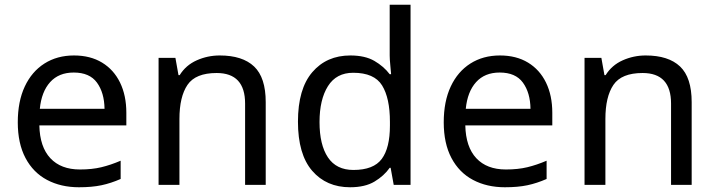

<svg xmlns="http://www.w3.org/2000/svg" viewBox="-20 -780 3019 810"><path d="M292 -546Q361 -546 410.5 -516Q460 -486 486.5 -431.5Q513 -377 513 -304V-251H146Q148 -160 192.5 -112.5Q237 -65 317 -65Q368 -65 407.5 -74.5Q447 -84 489 -102V-25Q448 -7 408 1.5Q368 10 313 10Q237 10 178.5 -21Q120 -52 87.5 -113.5Q55 -175 55 -264Q55 -352 84.5 -415Q114 -478 167.5 -512Q221 -546 292 -546ZM291 -474Q228 -474 191.5 -433.5Q155 -393 148 -321H421Q420 -389 389 -431.5Q358 -474 291 -474Z M907 -546Q1003 -546 1052 -499.5Q1101 -453 1101 -349V0H1014V-343Q1014 -472 894 -472Q805 -472 771 -422Q737 -372 737 -278V0H649V-536H720L733 -463H738Q764 -505 810 -525.5Q856 -546 907 -546Z M1457 10Q1357 10 1297 -59.5Q1237 -129 1237 -267Q1237 -405 1297.5 -475.5Q1358 -546 1458 -546Q1520 -546 1559.5 -523Q1599 -500 1624 -467H1630Q1629 -480 1626.5 -505.5Q1624 -531 1624 -546V-760H1712V0H1641L1628 -72H1624Q1600 -38 1560 -14Q1520 10 1457 10ZM1471 -63Q1556 -63 1590.5 -109.5Q1625 -156 1625 -250V-266Q1625 -366 1592 -419.5Q1559 -473 1470 -473Q1399 -473 1363.5 -416.5Q1328 -360 1328 -265Q1328 -169 1363.5 -116Q1399 -63 1471 -63Z M2089 -546Q2158 -546 2207.5 -516Q2257 -486 2283.5 -431.5Q2310 -377 2310 -304V-251H1943Q1945 -160 1989.5 -112.5Q2034 -65 2114 -65Q2165 -65 2204.5 -74.5Q2244 -84 2286 -102V-25Q2245 -7 2205 1.5Q2165 10 2110 10Q2034 10 1975.5 -21Q1917 -52 1884.5 -113.5Q1852 -175 1852 -264Q1852 -352 1881.5 -415Q1911 -478 1964.5 -512Q2018 -546 2089 -546ZM2088 -474Q2025 -474 1988.5 -433.5Q1952 -393 1945 -321H2218Q2217 -389 2186 -431.5Q2155 -474 2088 -474Z M2704 -546Q2800 -546 2849 -499.5Q2898 -453 2898 -349V0H2811V-343Q2811 -472 2691 -472Q2602 -472 2568 -422Q2534 -372 2534 -278V0H2446V-536H2517L2530 -463H2535Q2561 -505 2607 -525.5Q2653 -546 2704 -546Z"/></svg>

Font: Noto Sans Masaram Gondi
Style: Regular
Weight: 400
Designer: Ek Type & Mukund Gokhale
Foundry: Ek Type
Version: Version 1.004; ttfautohint (v1.8.4.7-5d5b)